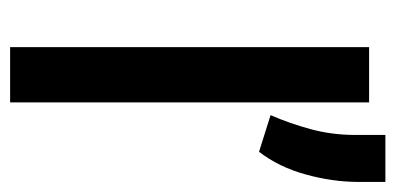

<svg xmlns="http://www.w3.org/2000/svg" viewBox="-226 -574 800 389"><g transform="rotate(90 174.5 -380.0)"><path d="M187.9 -727.3V0H76V-727.3ZM349.1 -760.3V-703.1Q348.7 -652 333.8 -598.2Q318.9 -544.4 288 -504.3L213.8 -527.7Q230.8 -566.8 242.4 -609.7Q253.9 -652.7 253.9 -698.9V-760.3Z"/></g></svg>

Font: Interface Medium
Style: Regular
Weight: 500
Designer: Rasmus Andersson
Foundry: rsms
Version: Version 1.8